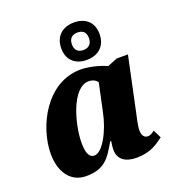

<svg xmlns="http://www.w3.org/2000/svg" viewBox="-143 -917 971 1045"><g transform="rotate(-20 342.0 -394.5)"><path d="M398 -583C461 -583 511 -619 511 -693C511 -764 463 -799 401 -799C338 -799 288 -763 288 -689C288 -618 336 -583 398 -583ZM399 -640C372 -640 350 -653 350 -690C350 -728 373 -741 400 -741C427 -741 449 -729 449 -692C449 -654 426 -640 399 -640ZM179 10C284 10 317 -38 365 -123H371C367 -102 366 -85 366 -74C366 -16 409 10 471 10C554 10 596 -24 631 -50L608 -97C592 -86 584 -79 568 -79C550 -79 535 -93 535 -125C535 -151 548 -206 553 -228L618 -535H553L496 -512C466 -526 400 -546 348 -546C147 -546 38 -325 38 -169C38 -67 87 10 179 10ZM259 -80C235 -80 216 -99 216 -168C216 -273 269 -471 367 -471C387 -471 406 -463 417 -447L383 -288C363 -186 307 -80 259 -80Z"/></g></svg>

Font: Noto Serif SemiCondensed Black
Style: Italic
Weight: 900
Width: 4
Italic angle: -12°
Designer: Monotype Design Team
Foundry: Monotype Imaging Inc.
Version: Version 2.014